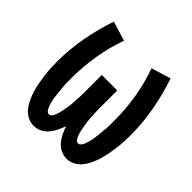

<svg xmlns="http://www.w3.org/2000/svg" viewBox="-145 -655 789 789"><g transform="rotate(45 250.0 -260.0)"><path d="M154 8Q135 8 117.5 -1.5Q100 -11 88.5 -26Q77 -41 69 -58.5Q61 -76 55.5 -94.5Q50 -113 46.5 -132Q43 -151 40.5 -170Q38 -189 37 -208.5Q36 -228 36 -247Q36 -318 49 -389Q62 -460 85 -528L170 -502Q148 -441 137 -376Q126 -311 126 -246Q126 -238 126 -230Q126 -222 126 -214Q126 -206 126.5 -198.5Q127 -191 128 -183Q129 -175 129.5 -167.5Q130 -160 131 -152Q132 -144 133 -136.5Q134 -129 135.5 -121Q137 -113 139.5 -105.5Q142 -98 144.5 -91Q147 -84 152.5 -77Q158 -70 165 -70Q174 -70 179 -78Q184 -86 187 -93.5Q190 -101 192 -109.5Q194 -118 195.5 -126Q197 -134 198.5 -142.5Q200 -151 201 -159.5Q202 -168 202.5 -176Q203 -184 203.5 -192.5Q204 -201 204.5 -209.5Q205 -218 205 -226.5Q205 -235 205 -243.5Q205 -252 205 -260V-338H295V-260Q295 -252 295 -243.5Q295 -235 295 -226.5Q295 -218 295.5 -209.5Q296 -201 296.5 -192.5Q297 -184 297.5 -176Q298 -168 299 -159.5Q300 -151 301.5 -142.5Q303 -134 304.5 -126Q306 -118 308 -109.5Q310 -101 313 -93.5Q316 -86 321 -78Q326 -70 335 -70Q342 -70 347.5 -77Q353 -84 355.5 -91Q358 -98 360.5 -105.5Q363 -113 364.5 -121Q366 -129 367 -136.5Q368 -144 369 -152Q370 -160 370.5 -167.5Q371 -175 372 -183Q373 -191 373.5 -198.5Q374 -206 374 -214Q374 -222 374 -230Q374 -238 374 -246Q374 -311 363 -376Q352 -441 330 -502L415 -528Q438 -460 451 -389Q464 -318 464 -247Q464 -228 463 -208.5Q462 -189 459.5 -170Q457 -151 453.5 -132Q450 -113 444.5 -94.5Q439 -76 431 -58.5Q423 -41 411.5 -26Q400 -11 382.5 -1.5Q365 8 346 8Q328 8 311.5 0Q295 -8 283.5 -21.5Q272 -35 264 -51.5Q256 -68 250 -85Q244 -68 236 -51.5Q228 -35 216.5 -21.5Q205 -8 188.5 0Q172 8 154 8Z"/></g></svg>

Font: Iosevka Term Curly Semibold
Style: Regular
Weight: 600
Designer: Belleve Invis
Foundry: Belleve Invis
Version: Version 32.3.0